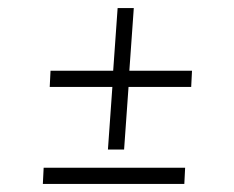

<svg xmlns="http://www.w3.org/2000/svg" viewBox="-20 -450 580 475"><path d="M103 -235 105 -275H260L271 -430H311L300 -275H455L453 -235H298L287 -80H247L258 -235ZM86 5 88 -35H438L436 5Z"/></svg>

Font: Bona Nova SC
Style: Italic
Weight: 400
Italic angle: -4°
Designer: Mateusz Machalski
Foundry: Capitalics
Version: Version 4.001; ttfautohint (v1.8.4.7-5d5b)